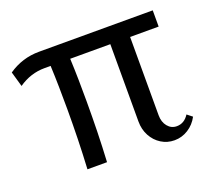

<svg xmlns="http://www.w3.org/2000/svg" viewBox="-91 -608 824 738"><g transform="rotate(-20 320.5 -239.0)"><path d="M604 -51.3Q588.9 -22.9 563 -6.6Q537.1 9.8 506.8 9.8Q477.1 9.8 452.9 -5.4Q428.7 -20.5 414.6 -46.6Q400.4 -72.8 400.4 -105.5V-421.9H236.3Q238.3 -377.9 239 -333.7Q239.7 -289.6 239.7 -245.6Q239.7 -184.1 238.3 -122.6Q236.8 -61 233.4 0H153.3Q156.7 -61 158.2 -121.8Q159.7 -182.6 159.7 -243.2Q159.7 -288.1 158.9 -332.8Q158.2 -377.4 156.2 -421.9H131.3Q74.2 -421.9 24.9 -387.7L7.3 -449.2Q64 -488.3 132.8 -488.3H598.1V-421.9H481.4V-101.6Q481.4 -73.7 496.1 -55.9Q510.7 -38.1 533.2 -38.1Q564 -38.1 583 -67.9Z"/></g></svg>

Font: Kumbh Sans
Style: Regular
Weight: 400
Version: Version 1.005